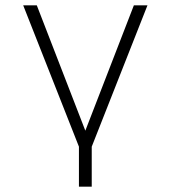

<svg xmlns="http://www.w3.org/2000/svg" viewBox="-20 -550 640 720"><path d="M276 0 67 -530H118L300 -60L482 -530H533L324 0V150H276Z"/></svg>

Font: Geist Mono ExtraLight
Style: Regular
Weight: 200
Monospace: yes
Designer: Basement.studio, Andrés Briganti, Mateo Zaragoza
Foundry: Basement.studio, Vercel, Andrés Briganti, Guido Ferreyra, Mateo Zaragoza
Version: Version 1.500; ttfautohint (v1.8.4.7-5d5b)